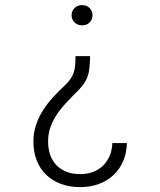

<svg xmlns="http://www.w3.org/2000/svg" viewBox="-20 -558 640 766"><path d="M339.4 -334Q338.9 -304.7 336.4 -283.9Q334 -263.2 326.7 -246.1Q319.3 -229 306.6 -213.4Q293.9 -197.8 272.9 -178.2Q253.9 -158.7 235.6 -138.4Q217.3 -118.2 203.1 -95.7Q189 -73.2 180.4 -48.3Q171.9 -23.4 171.9 5.9Q171.9 36.1 180.4 60.3Q189 84.5 205.6 101.3Q222.2 118.2 245.8 127.4Q269.5 136.7 299.8 136.7Q327.1 136.7 350.3 128.2Q373.5 119.6 390.4 103.5Q407.2 87.4 417.2 64.5Q427.2 41.5 428.2 12.7H486.3Q485.4 52.2 471.4 84.7Q457.5 117.2 433.1 140.1Q408.7 163.1 374.8 175.8Q340.8 188.5 299.8 188.5Q256.3 188.5 221.9 175.3Q187.5 162.1 163.3 138.4Q139.2 114.7 126.2 81.3Q113.3 47.9 113.3 6.8Q113.3 -28.3 123.8 -59.6Q134.3 -90.8 151.9 -118.4Q169.4 -146 191.9 -170.4Q214.4 -194.8 237.8 -216.3Q252.4 -230 261.2 -242.9Q270 -255.9 274.4 -269.5Q278.8 -283.2 280 -298.8Q281.2 -314.5 281.2 -334ZM265.6 -497.1Q265.6 -513.7 277.1 -525.6Q288.6 -537.6 307.6 -537.6Q326.7 -537.6 337.9 -525.6Q349.1 -513.7 349.1 -497.1Q349.1 -480.5 337.9 -468.8Q326.7 -457 307.6 -457Q288.6 -457 277.1 -468.8Q265.6 -480.5 265.6 -497.1Z"/></svg>

Font: TypoPRO Roboto Mono
Style: Regular
Weight: 300
Designer: Google
Version: Version 2.000986; 2015; ttfautohint (v1.3)